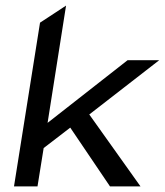

<svg xmlns="http://www.w3.org/2000/svg" viewBox="-20 -666 589 686"><path d="M30 0H114L136 -137L231 -210L373 0H482L299 -257L549 -451H436L150 -227L216 -646L123 -585Z"/></svg>

Font: Charger Sport
Style: SeBdObl
Weight: 600
Designer: Jasper
Foundry: Cannot Into Space Fonts
Version: Version 1.1